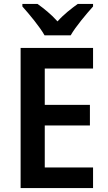

<svg xmlns="http://www.w3.org/2000/svg" viewBox="-20 -958 549 978"><path d="M207 -778H340C365 -822 420 -887 454 -925V-938H376C343 -914 306 -886 273 -849C241 -885 202 -916 171 -938H94V-925C129 -886 183 -821 207 -778ZM454 0V-105H208V-319H438V-424H208V-609H454V-714H85V0Z"/></svg>

Font: Noto Sans Gujarati UI SemiCondensed SemiBold
Style: Regular
Weight: 600
Width: 4
Designer: Jelle Bosma - Monotype Design Team, Universal Thirst
Foundry: Monotype Imaging Inc.
Version: Version 2.106